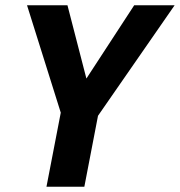

<svg xmlns="http://www.w3.org/2000/svg" viewBox="-20 -708 682 728"><path d="M351.6 -269 299.8 0H156.2L210.4 -280.8L82.5 -688H235.8L307.6 -410.2L488.8 -688H642.1Z"/></svg>

Font: Arimo
Style: Bold Italic
Weight: 700
Italic angle: -12°
Designer: Steve Matteson
Foundry: Monotype Imaging Inc.
Version: Version 1.33